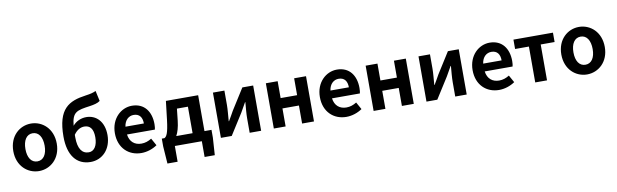

<svg xmlns="http://www.w3.org/2000/svg" viewBox="-56 -1487 7519 2340"><g transform="rotate(-10 3704.0 -316.5)"><path d="M313 14C453 14 582 -94 582 -279C582 -466 453 -574 313 -574C173 -574 44 -466 44 -279C44 -94 173 14 313 14ZM313 -106C237 -106 194 -174 194 -279C194 -385 237 -454 313 -454C389 -454 432 -385 432 -279C432 -174 389 -106 313 -106Z M817 -346C858 -405 905 -425 948 -425C1017 -425 1058 -378 1058 -274C1058 -171 1017 -106 949 -106C865 -106 817 -175 817 -313ZM1159 -828C1124 -812 1096 -804 1030 -795C820 -766 677 -694 677 -347C677 -118 776 14 951 14C1097 14 1209 -100 1209 -274C1209 -443 1112 -534 991 -534C926 -534 864 -507 822 -457C838 -627 895 -636 1060 -659C1109 -666 1158 -677 1187 -700Z M1579 14C1649 14 1720 -10 1775 -48L1725 -138C1685 -113 1645 -99 1599 -99C1516 -99 1456 -147 1444 -239H1789C1793 -252 1796 -279 1796 -306C1796 -461 1716 -574 1562 -574C1428 -574 1301 -461 1301 -279C1301 -95 1423 14 1579 14ZM1442 -336C1453 -418 1505 -460 1564 -460C1636 -460 1670 -412 1670 -336Z M2098 -444H2234V-116H2032C2055 -158 2073 -217 2082 -298ZM2381 -116V-560H1982L1955 -330C1935 -166 1914 -131 1886 -116H1853V-20L1868 195H1994V0H2328V195H2454L2468 -20V-116Z M2564 0H2698L2862 -259C2880 -292 2910 -344 2929 -377H2933C2927 -307 2920 -233 2920 -176V0H3062V-560H2928L2764 -300C2747 -267 2716 -216 2697 -183H2693C2698 -252 2706 -327 2706 -383V-560H2564Z M3219 0H3365V-223H3569V0H3716V-560H3569V-351H3365V-560H3219Z M4116 14C4186 14 4257 -10 4312 -48L4262 -138C4222 -113 4182 -99 4136 -99C4053 -99 3993 -147 3981 -239H4326C4330 -252 4333 -279 4333 -306C4333 -461 4253 -574 4099 -574C3965 -574 3838 -461 3838 -279C3838 -95 3960 14 4116 14ZM3979 -336C3990 -418 4042 -460 4101 -460C4173 -460 4207 -412 4207 -336Z M4454 0H4600V-223H4804V0H4951V-560H4804V-351H4600V-560H4454Z M5108 0H5242L5406 -259C5424 -292 5454 -344 5473 -377H5477C5471 -307 5464 -233 5464 -176V0H5606V-560H5472L5308 -300C5291 -267 5260 -216 5241 -183H5237C5242 -252 5250 -327 5250 -383V-560H5108Z M6006 14C6076 14 6147 -10 6202 -48L6152 -138C6112 -113 6072 -99 6026 -99C5943 -99 5883 -147 5871 -239H6216C6220 -252 6223 -279 6223 -306C6223 -461 6143 -574 5989 -574C5855 -574 5728 -461 5728 -279C5728 -95 5850 14 6006 14ZM5869 -336C5880 -418 5932 -460 5991 -460C6063 -460 6097 -412 6097 -336Z M6454 0H6600V-444H6772V-560H6283V-444H6454Z M7095 14C7235 14 7364 -94 7364 -279C7364 -466 7235 -574 7095 -574C6955 -574 6826 -466 6826 -279C6826 -94 6955 14 7095 14ZM7095 -106C7019 -106 6976 -174 6976 -279C6976 -385 7019 -454 7095 -454C7171 -454 7214 -385 7214 -279C7214 -174 7171 -106 7095 -106Z"/></g></svg>

Font: Genne Gothic Bold
Style: Regular
Weight: 700
Designer: Ryoko NISHIZUKA (kana & ideographs); Paul D. Hunt (Latin, Greek & Cyrillic); Wenlong ZHANG (bopomofo); Sandoll Communica
Foundry: Adobe Systems Incorporated
Version: Version 1.004;PS 1.004;hotconv 16.6.51;makeotf.lib2.5.65220